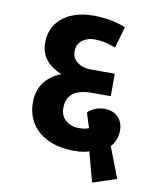

<svg xmlns="http://www.w3.org/2000/svg" viewBox="-86 -714 704 893"><g transform="rotate(10 266.5 -267.0)"><path d="M497 -144Q497 -118 487 -96.5Q477 -75 467 -67L523 79L411 116L373 -25Q367 -22 348.5 -18.5Q330 -15 303 -15Q251 -15 209 -28Q167 -41 137 -66Q107 -91 91 -125.5Q75 -160 75 -204Q75 -259 103 -297.5Q131 -336 183 -356Q138 -373 110.5 -405.5Q83 -438 83 -489Q83 -523 96 -552.5Q109 -582 134.5 -603.5Q160 -625 197 -637.5Q234 -650 282 -650Q323 -650 361 -643.5Q399 -637 436 -622L407 -521Q379 -532 355.5 -537Q332 -542 306 -542Q274 -542 249.5 -524Q225 -506 225 -471Q225 -451 233.5 -438Q242 -425 255.5 -416.5Q269 -408 285 -404.5Q301 -401 316 -401H427V-295H339Q277 -295 248 -271.5Q219 -248 219 -203Q219 -165 244.5 -144Q270 -123 306 -123Q337 -123 353 -131L331 -200Q337 -210 359 -221Q381 -232 410 -232Q449 -232 473 -208Q497 -184 497 -144Z"/></g></svg>

Font: Ek Mukta ExtraBold
Style: Regular
Weight: 800
Designer: Girish Dalvi and Yashodeep Gholap
Foundry: Ek Type
Version: Version 2.538;PS 1.002;hotconv 16.6.51;makeotf.lib2.5.65220;